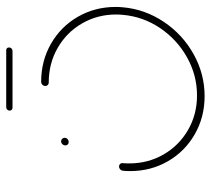

<svg xmlns="http://www.w3.org/2000/svg" viewBox="-50 -619 669 609"><g transform="rotate(-90 284.5 -314.5)"><path d="M127.8 -441.5Q127.8 -447 131.7 -451.1Q135.6 -455.2 140.7 -455.2Q145.6 -455.2 148.7 -451.9Q151.9 -448.5 151.9 -443.7Q151.9 -438.5 147.8 -434.8Q143.7 -431.1 138.5 -431.1Q133.7 -431.1 130.7 -434.1Q127.8 -437 127.8 -441.5ZM316.3 -506.7Q317 -511.9 320.7 -515.2Q324.4 -518.5 329.3 -518.5Q395.9 -518.5 450.4 -487.2Q504.8 -455.9 535.9 -401.9Q567 -347.8 567 -282.2Q567 -271.1 565.9 -259.3Q559.6 -188.9 519.6 -129.3Q479.6 -69.6 417 -34.8Q354.4 0 284.1 0Q217.4 0 163 -31.3Q108.5 -62.6 77.4 -116.7Q46.3 -170.7 46.3 -236.3Q46.3 -247.8 47.4 -259.3Q48.1 -264.4 52 -268Q55.9 -271.5 60.7 -271.5Q65.6 -271.5 68.9 -268Q72.2 -264.4 71.5 -259.3Q70.7 -252.2 70.7 -238.9Q70.7 -179.3 99.1 -130.2Q127.4 -81.1 176.7 -52.6Q225.9 -24.1 286.3 -24.1Q350.4 -24.1 407 -55.7Q463.7 -87.4 500 -141.3Q536.3 -195.2 541.9 -259.3Q543 -270.4 543 -280.7Q543 -340 514.6 -388.9Q486.3 -437.8 437 -466.1Q387.8 -494.4 327.4 -494.4Q322.2 -494.4 319.1 -498Q315.9 -501.5 316.3 -506.7ZM238.1 -618.5Q238.1 -623 241.3 -626.1Q244.4 -629.3 249.3 -629.3H429.6Q433.7 -629.3 436.1 -626.9Q438.5 -624.4 438.5 -620.4Q438.5 -615.9 435.4 -612.6Q432.2 -609.3 427.4 -609.3H247.4Q243.3 -609.3 240.7 -611.9Q238.1 -614.4 238.1 -618.5Z"/></g></svg>

Font: 26F Galaxy Sans Thin
Style: Italic
Weight: 100
Italic angle: -4.99998°
Designer: C₂₉H₂₅N₃O₅
Version: Version 1.200